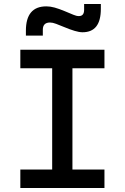

<svg xmlns="http://www.w3.org/2000/svg" viewBox="-20 -943 626 963"><path d="M241.7 0V-693.4H343.3V0ZM82 0V-92.8H503.9V0ZM82 -600.6V-693.4H503.9V-600.6ZM109.9 -764.6V-789.1Q109.9 -850.1 135.5 -880.6Q161.1 -911.1 212.4 -911.1Q232.4 -911.1 254.2 -905Q275.9 -898.9 304.2 -887.2Q333 -875.5 348.1 -868.9Q363.3 -862.3 375.5 -862.3Q401.9 -862.3 401.9 -893.6V-922.9H485.8V-898.4Q485.8 -839.8 462.9 -810.5Q439.9 -781.2 394 -781.2Q377.4 -781.2 354.5 -788.1Q331.5 -794.9 299.8 -808.1Q278.8 -816.9 261.2 -823.5Q243.7 -830.1 231 -830.1Q194.8 -830.1 194.8 -793.9V-764.6Z"/></svg>

Font: Cascadia Code
Style: Regular
Weight: 400
Monospace: yes
Designer: Aaron Bell
Foundry: Saja Typeworks
Version: Version 2106.017